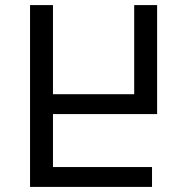

<svg xmlns="http://www.w3.org/2000/svg" viewBox="-20 -734 735 754"><path d="M98 -714H188V-364H507V-714H597V-286H188V-78H577V0H98Z"/></svg>

Font: Noto Sans Living
Style: Regular
Weight: 400
Designer: Monotype Design Team
Foundry: Monotype Imaging Inc.
Version: Version 2.013; ttfautohint (v1.8.4.7-5d5b)